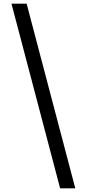

<svg xmlns="http://www.w3.org/2000/svg" viewBox="-20 -852 469 1038"><path d="M42 -832H124L387 166H305Z"/></svg>

Font: hin115
Style: Book
Weight: 400
Designer: Jelle Bosma - Monotype Design Team
Foundry: Monotype Imaging Inc.
Version: Version 2.003